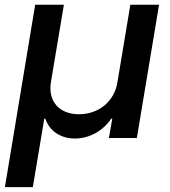

<svg xmlns="http://www.w3.org/2000/svg" viewBox="-30 -565 694 786"><path d="M-9.9 201H104.4L151.3 -79.2H155.5C172.6 -27.7 219.5 2.1 276.3 2.1C334.5 2.1 390.3 -27.7 425.4 -79.2H429.7L415.8 0H530.2L621.1 -545.5H503.6L450.6 -227.6C438.2 -150.6 375 -97.3 293.3 -97.3C212 -97.3 166.2 -150.6 178.3 -227.6L231.5 -545.5H114Z"/></svg>

Font: Magic Ui Pro Semi Bold
Style: Italic
Weight: 600
Italic angle: -9.39999°
Designer: Stefan Endress, Andreas Faust
Version: Version 1.000;FEAKit 1.0